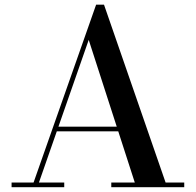

<svg xmlns="http://www.w3.org/2000/svg" viewBox="-20 -784 820 804"><path d="M212.5 -234V-253.5H532V-234ZM415.5 -764.5 673.5 -19.5H751.5V0H446V-19.5H544.5L351.5 -617L143 -19.5H249V0H28.5V-19.5H120.5L382.5 -764.5Z"/></svg>

Font: Bodoni Moda 11pt Medium
Style: Regular
Weight: 500
Designer: Owen Earl
Foundry: indestructible type
Version: Version 2.004